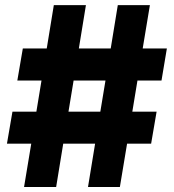

<svg xmlns="http://www.w3.org/2000/svg" viewBox="-20 -748 696 768"><path d="M332 0 360.4 -173.3H232.9L204.6 0H76.2L105 -173.3H7.8L29.8 -301.3H125.5L146 -425.8H49.3L71.3 -554.2H167L195.3 -727.5H323.7L295.4 -554.2H422.9L451.2 -727.5H579.6L550.8 -554.2H647.5L626 -425.8H529.8L509.3 -301.3H606.4L584.5 -173.3H488.3L459.5 0ZM253.9 -301.3H381.3L401.9 -425.8H274.4Z"/></svg>

Font: Inter Extra Bold
Style: Regular
Weight: 800
Designer: Rasmus Andersson
Foundry: rsms
Version: Version 4.000;git-3c8e0fc